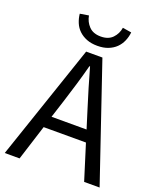

<svg xmlns="http://www.w3.org/2000/svg" viewBox="-168 -1042 944 1143"><g transform="rotate(20 303.5 -470.5)"><path d="M465 -932Q462 -903 450.5 -876.5Q439 -850 419 -830.5Q399 -811 370 -799.5Q341 -788 302 -788Q263 -788 234 -799.5Q205 -811 184.5 -830.5Q164 -850 153 -876.5Q142 -903 139 -932L194 -941Q201 -902 227.5 -874.5Q254 -847 302 -847Q350 -847 376.5 -874.5Q403 -902 409 -941ZM413 -298 378 -410Q358 -473 340 -533.5Q322 -594 304 -658H300Q283 -593 265 -533Q247 -473 227 -410L191 -298ZM436 -224H168L97 0H3L252 -733H355L604 0H506Z"/></g></svg>

Font: Kinto Sans
Style: Regular
Weight: 400
Designer: Authors: Ryoko NISHIZUKA  (kana & ideographs); Paul D. Hunt (Latin, Greek & Cyrillic); Wenlong ZHANG  (bopomofo); Sandol
Foundry: Adobe Systems Incorporated, ookami Inc.
Version: Version 0.001